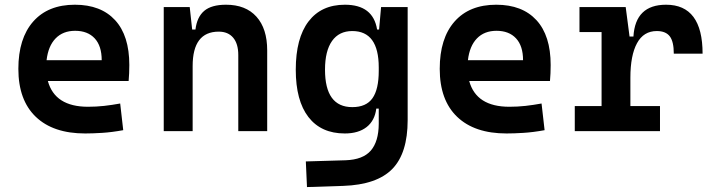

<svg xmlns="http://www.w3.org/2000/svg" viewBox="-20 -547 2970 801"><path d="M335.4 9.8Q201.7 9.8 129.2 -59.8Q56.6 -129.4 56.6 -259.8Q56.6 -386.7 118.4 -457Q180.2 -527.3 292.5 -527.3Q400.9 -527.3 460.2 -462.9Q519.5 -398.4 519.5 -275.9Q519.5 -240.7 516.6 -209H179.7Q209 -101.6 347.2 -101.6Q381.3 -101.6 414.3 -105.2Q447.3 -108.9 481.4 -115.2L494.1 -3.9Q445.8 4.9 406 7.3Q366.2 9.8 335.4 9.8ZM174.3 -295.9H404.3Q404.3 -355.5 375 -387Q345.7 -418.5 293.5 -418.5Q242.7 -418.5 211.9 -386.7Q181.2 -355 174.3 -295.9Z M974.1 0V-317.4Q974.1 -364.3 952.9 -389.6Q931.6 -415 892.6 -415Q783.7 -415 783.7 -271.5V0H663.1V-517.6H771.5L781.7 -423.8H795.4Q801.8 -476.1 832 -501.7Q862.3 -527.3 922.9 -527.3Q1004.9 -527.3 1049.8 -477.5Q1094.7 -427.7 1094.7 -336.9V0Z M1260.7 233.4 1255.9 126.5 1421.9 121.6Q1494.1 119.1 1526.9 81.3Q1559.6 43.5 1560.1 -30.3V-93.8H1549.8Q1543.5 -43.5 1509.3 -16.8Q1475.1 9.8 1418.5 9.8Q1319.8 9.8 1266.8 -58.6Q1213.9 -127 1213.9 -256.3Q1213.9 -387.7 1267.1 -457.5Q1320.3 -527.3 1418.9 -527.3Q1536.6 -527.3 1553.2 -423.8H1561.5L1569.8 -517.6H1680.7V-45.9Q1680.7 92.3 1616.5 158Q1552.2 223.6 1412.1 228.5ZM1560.1 -265.6Q1560.1 -417.5 1449.7 -417.5Q1394.5 -417.5 1365.2 -376Q1335.9 -334.5 1335.9 -256.3Q1335.9 -100.1 1449.7 -100.1Q1507.8 -100.1 1533.9 -137.2Q1560.1 -174.3 1560.1 -251.5Z M2093.3 9.8Q1959.5 9.8 1887 -59.8Q1814.5 -129.4 1814.5 -259.8Q1814.5 -386.7 1876.2 -457Q1938 -527.3 2050.3 -527.3Q2158.7 -527.3 2218 -462.9Q2277.3 -398.4 2277.3 -275.9Q2277.3 -240.7 2274.4 -209H1937.5Q1966.8 -101.6 2105 -101.6Q2139.2 -101.6 2172.1 -105.2Q2205.1 -108.9 2239.3 -115.2L2252 -3.9Q2203.6 4.9 2163.8 7.3Q2124 9.8 2093.3 9.8ZM1932.1 -295.9H2162.1Q2162.1 -355.5 2132.8 -387Q2103.5 -418.5 2051.3 -418.5Q2000.5 -418.5 1969.7 -386.7Q1939 -355 1932.1 -295.9Z M2609.9 -222.7V-104.5H2733.4V0H2377.9V-104.5H2489.7V-413.1H2397.5V-517.6H2590.3L2606.4 -394.5H2622.6Q2630.4 -527.3 2758.8 -527.3Q2911.1 -527.3 2911.1 -323.2H2791Q2791 -373.5 2774.2 -395.5Q2757.3 -417.5 2720.2 -417.5Q2665 -417.5 2637.5 -366.7Q2609.9 -315.9 2609.9 -222.7Z"/></svg>

Font: CaskaydiaCove NF SemiBold
Style: Regular
Weight: 600
Designer: Aaron Bell
Foundry: Saja Typeworks
Version: Version 2111.001; VTT 6.35;Nerd Fonts 3.2.1